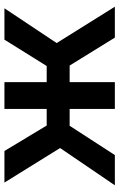

<svg xmlns="http://www.w3.org/2000/svg" viewBox="140 -666 526 845"><g transform="rotate(-90 402.5 -243.0)"><path d="M10 0 174 -241 22 -486H161L273 -300H346V-486H464V-300H535L651 -486H789L636 -256L796 0H660L537 -199H464V0H346V-199H272L143 0Z"/></g></svg>

Font: Cantarell
Style: Bold
Weight: 700
Designer: Dave Crossland, Nikolaus Waxweiler, Florian Fecher, Jacques Le Bailly, Eben Sorkin, Alexei Vanyashin, Alexios Zavras, Em
Version: Version 0.303